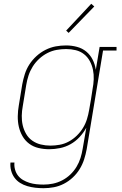

<svg xmlns="http://www.w3.org/2000/svg" viewBox="-20 -777 640 1010"><path d="M209 213Q187 213 165.5 210.5Q144 208 123.5 202Q103 196 85.5 185Q68 174 56 157.5Q44 141 38.5 120Q33 99 35 78H56Q54 96 59 114.5Q64 133 75 147Q86 161 101.5 170Q117 179 134.5 184.5Q152 190 171 192Q190 194 209 194Q234 194 258.5 189Q283 184 306.5 172Q330 160 349.5 141.5Q369 123 382.5 100.5Q396 78 403.5 54Q411 30 415 5L434 -105Q419 -78 398 -55.5Q377 -33 351 -18.5Q325 -4 296 2Q267 8 239 8Q210 8 182.5 1.5Q155 -5 133.5 -21Q112 -37 98.5 -60.5Q85 -84 79 -110.5Q73 -137 73.5 -166Q74 -195 79 -223L97 -333Q102 -360 110.5 -387Q119 -414 134.5 -438Q150 -462 172 -482Q194 -502 220 -515Q246 -528 273 -533Q300 -538 328 -538Q357 -538 385 -530.5Q413 -523 434 -505.5Q455 -488 467.5 -463Q480 -438 484 -410L504 -530H593V-511H522L436 8Q431 35 422.5 61.5Q414 88 399 112.5Q384 137 362.5 157Q341 177 315.5 190Q290 203 263 208Q236 213 209 213ZM245 -11Q269 -11 294 -15.5Q319 -20 342 -32.5Q365 -45 384 -63.5Q403 -82 416.5 -104Q430 -126 437.5 -150.5Q445 -175 449 -199Q454 -226 458.5 -253.5Q463 -281 467 -309Q472 -334 473 -360Q474 -386 469 -410Q464 -434 452.5 -455.5Q441 -477 422 -492Q403 -507 378.5 -513Q354 -519 328 -519Q303 -519 278 -514.5Q253 -510 229.5 -498Q206 -486 186 -467.5Q166 -449 152 -426.5Q138 -404 130 -379.5Q122 -355 118 -330L100 -220Q95 -194 94.5 -168Q94 -142 99.5 -118Q105 -94 117.5 -72.5Q130 -51 150 -37Q170 -23 194.5 -17Q219 -11 245 -11ZM341 -604 328 -616 460 -757 476 -743Z"/></svg>

Font: Iosevka Slab Thin Extended
Style: Italic
Weight: 100
Width: 7
Italic angle: -9°
Monospace: yes
Designer: Belleve Invis
Foundry: Belleve Invis
Version: Version 11.1.0; ttfautohint (v1.8.3)